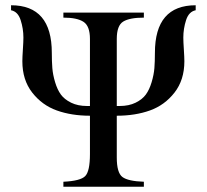

<svg xmlns="http://www.w3.org/2000/svg" viewBox="-20 -710 786 730"><path d="M724 -690V-671Q698 -666 687.5 -633.5Q677 -601 677 -567Q677 -552 679 -522Q681 -492 681 -477Q681 -406 643.5 -358Q606 -310 550 -290Q494 -270 424 -270V-111Q424 -53 445.5 -37Q467 -21 527 -19V0H221V-19Q286 -22 304 -40.5Q322 -59 322 -124V-270Q252 -270 196 -290Q140 -310 102.5 -358Q65 -406 65 -477Q65 -492 67 -522Q69 -552 69 -567Q69 -601 58.5 -633.5Q48 -666 22 -671V-690Q177 -690 177 -509Q177 -476 179 -451Q181 -426 189.5 -397.5Q198 -369 211.5 -350.5Q225 -332 250.5 -319.5Q276 -307 311 -307H322V-562Q322 -611 297.5 -627Q273 -643 221 -643V-662H527V-643Q473 -643 448.5 -628Q424 -613 424 -562V-307H435Q470 -307 495.5 -319.5Q521 -332 534.5 -350.5Q548 -369 556.5 -397.5Q565 -426 567 -451Q569 -476 569 -509Q569 -690 724 -690Z"/></svg>

Font: STIX Math
Style: Regular
Weight: 400
Designer: MicroPress Inc., with final additions and corrections provided by Coen Hoffman, Elsevier (retired)
Version: Version 1.1.1